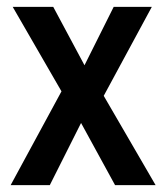

<svg xmlns="http://www.w3.org/2000/svg" viewBox="-20 -539 484 559"><path d="M11 0 159 -273 17 -519H135L226 -349L311 -519H422L282 -260L433 0H315L216 -181L125 0Z"/></svg>

Font: Radio Canada Condensed Medium
Style: Regular
Weight: 500
Width: 3
Designer: Charles Daoud, Etienne Aubert Bonn, Alexandre Saumier Demers, Jacques Le Bailly
Foundry: Radio-Canada
Version: Version 2.104; ttfautohint (v1.8.4.7-5d5b);gftools[0.9.28.de